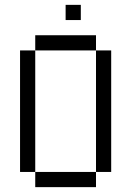

<svg xmlns="http://www.w3.org/2000/svg" viewBox="-20 -770 540 790"><path d="M312.5 -687.5H250V-750H312.5ZM62.5 -562.5H125V-62.5H62.5ZM125 -62.5H375V0H125ZM125 -625H375V-562.5H125ZM375 -562.5H437.5V-62.5H375Z"/></svg>

Font: 寒蝉点阵体 16px
Style: Regular
Weight: 400
Designer: Designed by Warren2060
Foundry: ChillType
Version: Version 1.000